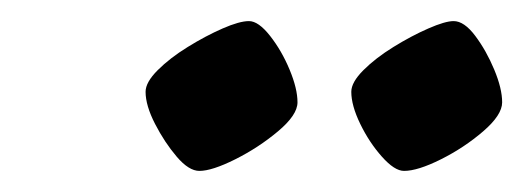

<svg xmlns="http://www.w3.org/2000/svg" viewBox="-20 -736 496 182"><path d="M363 -574Q354 -574 342 -587.5Q330 -601 321.5 -618.5Q313 -636 313 -649Q313 -658 324.5 -669.5Q336 -681 353 -691.5Q370 -702 386 -709Q402 -716 410 -716Q420 -716 430.5 -702Q441 -688 448.5 -670Q456 -652 456 -639Q456 -627 438 -611.5Q420 -596 398 -585Q376 -574 363 -574ZM169 -574Q159 -574 147.5 -587.5Q136 -601 127 -618.5Q118 -636 118 -649Q118 -658 129.5 -669.5Q141 -681 158 -691.5Q175 -702 191 -709Q207 -716 216 -716Q225 -716 236 -702Q247 -688 254.5 -670Q262 -652 262 -639Q262 -627 243.5 -611.5Q225 -596 203 -585Q181 -574 169 -574Z"/></svg>

Font: Texturina 72pt 72pt Regular
Style: Bold Italic
Weight: 700
Italic angle: -11°
Designer: Guillermo Torres Carreño
Foundry: Omnibus-Type
Version: Version 1.002; ttfautohint (v1.8.3)